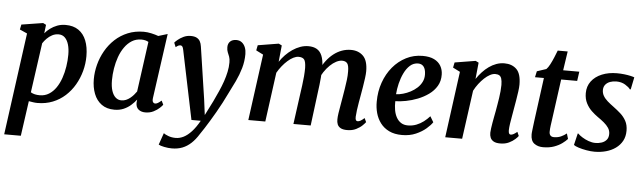

<svg xmlns="http://www.w3.org/2000/svg" viewBox="-54 -904 4603 1374"><g transform="rotate(5 2247.5 -217.0)"><path d="M8.5 254 108.5 -479 55 -503 62.5 -539 217 -563.5 238.5 -552.5 231 -491Q246.5 -510 268.8 -526.5Q291 -543 318.5 -553.5Q346 -564 379 -564Q434.5 -564 471.5 -538.5Q508.5 -513 527.2 -466Q546 -419 546 -354Q546 -299.5 531.8 -246.8Q517.5 -194 490.5 -147.5Q463.5 -101 424.5 -65.5Q385.5 -30 335.2 -10Q285 10 225.5 10Q210.5 10 194.5 7.5Q178.5 5 163.5 2.5L128 254ZM172.5 -62Q185.5 -54 201.8 -50.2Q218 -46.5 237.5 -46.5Q274.5 -46.5 303.5 -64.8Q332.5 -83 353.8 -114Q375 -145 388.8 -184.8Q402.5 -224.5 409.2 -268Q416 -311.5 416 -353.5Q416 -395 406.8 -426.2Q397.5 -457.5 379.5 -475Q361.5 -492.5 334.5 -492.5Q310 -492.5 288.8 -481.5Q267.5 -470.5 250.8 -453.5Q234 -436.5 222.5 -418.5Z M1046.5 -98.5Q1043.5 -76.5 1049.8 -68Q1056 -59.5 1065.5 -59.5Q1074 -59.5 1084.2 -65.2Q1094.5 -71 1110 -84.5L1124 -56Q1119 -48 1102 -32Q1085 -16 1059.2 -3Q1033.5 10 1000.5 10Q970.5 10 951.5 -5.5Q932.5 -21 932.5 -53L935 -76.5Q919 -55.5 896.5 -35.5Q874 -15.5 844.8 -2.8Q815.5 10 778.5 10Q722.5 10 685.8 -17Q649 -44 631 -90.5Q613 -137 613 -194.5Q613 -247 626.8 -299.8Q640.5 -352.5 667.5 -400Q694.5 -447.5 734.2 -484.5Q774 -521.5 825.8 -542.8Q877.5 -564 940 -564Q966 -564 995.2 -557.5Q1024.5 -551 1045.5 -543L1111.5 -563ZM979 -494.5Q968.5 -501 955.2 -504Q942 -507 928 -507Q889.5 -507 859.8 -488.5Q830 -470 807.8 -438.5Q785.5 -407 771.2 -367Q757 -327 750 -283.5Q743 -240 743 -198.5Q743 -153.5 753 -123Q763 -92.5 780.8 -76.8Q798.5 -61 822 -61Q840 -61 855.5 -67.5Q871 -74 884.5 -84.8Q898 -95.5 909.5 -108.5Q921 -121.5 929.5 -134Z M1232 -459.5Q1228.5 -477.5 1223 -483.8Q1217.5 -490 1209.5 -490Q1201.5 -490 1194 -486.2Q1186.5 -482.5 1176.5 -474L1163.5 -505.5Q1168.5 -512.5 1184.8 -526.2Q1201 -540 1225.2 -551.8Q1249.5 -563.5 1277.5 -563.5Q1304 -563.5 1320 -555.2Q1336 -547 1344.5 -531.8Q1353 -516.5 1356 -494.5Q1363 -448.5 1370 -401.8Q1377 -355 1384 -308Q1391 -261 1398 -214.2Q1405 -167.5 1412 -121L1426.5 -8.5L1479 -112.5Q1497.5 -151.5 1514 -188.5Q1530.5 -225.5 1542.8 -261Q1555 -296.5 1562.2 -330.8Q1569.5 -365 1569.5 -398.5Q1569.5 -424 1563.5 -440Q1557.5 -456 1551.2 -470.5Q1545 -485 1545 -506.5Q1545 -532.5 1561 -547.8Q1577 -563 1605 -563Q1629 -563 1645.2 -550Q1661.5 -537 1669.8 -515.5Q1678 -494 1678 -468.5Q1678 -416.5 1663.8 -367Q1649.5 -317.5 1627 -270Q1604.5 -222.5 1580.5 -176Q1564.5 -142 1545.8 -106.8Q1527 -71.5 1507.5 -37.2Q1488 -3 1469 28Q1450 59 1433.5 85Q1417 111 1403.5 130Q1378.5 170.5 1350 197Q1321.5 223.5 1287.8 236.8Q1254 250 1212 250Q1186 250 1157.2 244.2Q1128.5 238.5 1116.5 231L1146 146.5Q1156 155 1180 164Q1204 173 1233 173Q1261.5 173 1289.8 158.8Q1318 144.5 1346 114.2Q1374 84 1401.5 35H1334.5Z M1932 -552.5 1920 -434Q1937.5 -460.5 1960.2 -484Q1983 -507.5 2009.5 -525.5Q2036 -543.5 2064.8 -553.8Q2093.5 -564 2123 -564Q2159 -564 2183.2 -550Q2207.5 -536 2220.2 -505.5Q2233 -475 2234.5 -425.5Q2234.5 -419 2234.2 -411.5Q2234 -404 2233.5 -396Q2233 -388 2232 -379.5L2214 -401.5Q2231 -438.5 2253.8 -468.2Q2276.5 -498 2304 -519.5Q2331.5 -541 2363 -552.5Q2394.5 -564 2429 -564Q2482.5 -564 2516.2 -531Q2550 -498 2550 -420.5Q2550 -402 2546 -371.5Q2542 -341 2536.5 -307.8Q2531 -274.5 2526 -246.5Q2521.5 -221 2516.5 -192.5Q2511.5 -164 2508 -137.2Q2504.5 -110.5 2503.5 -90Q2503 -72.5 2507.5 -66Q2512 -59.5 2519.5 -59.5Q2529.5 -59.5 2540.2 -65.5Q2551 -71.5 2568 -86.5L2581 -58.5Q2575.5 -50.5 2558.8 -34Q2542 -17.5 2514.8 -3.8Q2487.5 10 2450.5 10Q2420 10 2403.2 0.5Q2386.5 -9 2380.2 -25Q2374 -41 2374.5 -60.5Q2374.5 -78.5 2378.5 -105.2Q2382.5 -132 2388 -162Q2393.5 -192 2398 -220.5Q2402.5 -248 2408 -281Q2413.5 -314 2417.5 -347Q2421.5 -380 2421 -408Q2421 -451 2409.2 -466.2Q2397.5 -481.5 2372 -481.5Q2352.5 -481.5 2330 -470Q2307.5 -458.5 2285.8 -437.5Q2264 -416.5 2245 -388.2Q2226 -360 2213 -326.5L2234 -398Q2233 -375.5 2230.8 -348.8Q2228.5 -322 2225.5 -295.5Q2222.5 -269 2219 -245L2188 0H2064L2094 -219.5Q2098 -247.5 2102.5 -280.5Q2107 -313.5 2109.8 -346.2Q2112.5 -379 2112.5 -406.5Q2111.5 -452.5 2099.5 -467.2Q2087.5 -482 2059 -482Q2042 -482 2022 -472Q2002 -462 1981.8 -444Q1961.5 -426 1943 -403Q1924.5 -380 1910 -354.5L1862 0H1740L1804.5 -475.5L1753 -501.5L1760.5 -539L1909.5 -563.5Z M3060 -99.5Q3046.5 -78.5 3016.8 -52.8Q2987 -27 2943.5 -8Q2900 11 2844.5 11Q2790 11 2751.5 -7.8Q2713 -26.5 2689 -58.5Q2665 -90.5 2654.2 -130Q2643.5 -169.5 2644 -211Q2644 -285 2666.8 -349.2Q2689.5 -413.5 2730 -462Q2770.5 -510.5 2825 -538.2Q2879.5 -566 2943.5 -566Q2994 -566 3026.2 -550Q3058.5 -534 3074.2 -506.5Q3090 -479 3090.5 -445Q3091.5 -398 3070.2 -362.2Q3049 -326.5 3013.5 -301Q2978 -275.5 2936 -259Q2894 -242.5 2851.8 -234.5Q2809.5 -226.5 2776 -226Q2775 -192 2780.2 -162.2Q2785.5 -132.5 2798.2 -109.8Q2811 -87 2831.2 -74Q2851.5 -61 2880 -61Q2913 -61 2941.2 -72Q2969.5 -83 2993 -101Q3016.5 -119 3035.5 -140.5ZM2916 -509Q2882.5 -509 2857.8 -486.8Q2833 -464.5 2816 -429.2Q2799 -394 2789.2 -353.5Q2779.5 -313 2777 -276Q2801 -277 2827.8 -284.5Q2854.5 -292 2880.2 -305.5Q2906 -319 2926.8 -338Q2947.5 -357 2959.8 -381.8Q2972 -406.5 2971 -436.5Q2970 -472.5 2955.8 -490.8Q2941.5 -509 2916 -509Z M3334 -434.5Q3352 -461.5 3373.8 -485Q3395.5 -508.5 3420.5 -526.2Q3445.5 -544 3473.2 -554Q3501 -564 3531 -564Q3585 -564 3618 -532Q3651 -500 3651 -421Q3651 -402 3646.8 -371.2Q3642.5 -340.5 3637 -307Q3631.5 -273.5 3626.5 -246.5Q3622.5 -221 3617.2 -192.5Q3612 -164 3608 -137.2Q3604 -110.5 3603.5 -90Q3603.5 -72.5 3608 -66Q3612.5 -59.5 3619.5 -59.5Q3628.5 -59.5 3639 -65Q3649.5 -70.5 3665.5 -83.5L3678 -55Q3673.5 -47.5 3656.5 -31.8Q3639.5 -16 3612.8 -3Q3586 10 3550 10Q3519.5 10 3502.8 0.5Q3486 -9 3479.2 -25Q3472.5 -41 3473 -61Q3473.5 -74 3476 -92.5Q3478.5 -111 3482.2 -132.5Q3486 -154 3490.2 -176.2Q3494.5 -198.5 3498.5 -219.5Q3502 -240.5 3506.2 -264.5Q3510.5 -288.5 3514.2 -313.5Q3518 -338.5 3520.2 -362.8Q3522.5 -387 3522.5 -408Q3522 -437 3517 -453Q3512 -469 3501 -475.5Q3490 -482 3472 -482Q3454 -482 3434 -471.2Q3414 -460.5 3394.2 -442Q3374.5 -423.5 3356.2 -399.8Q3338 -376 3324 -349L3276 0H3154.5L3218.5 -475.5L3167 -501.5L3174.5 -539L3324 -563.5L3346 -552.5Z M3903.5 -181Q3901 -163.5 3899.2 -150.5Q3897.5 -137.5 3896.5 -126.5Q3895.5 -115.5 3895.5 -104Q3895.5 -87 3904 -77.8Q3912.5 -68.5 3929 -68.5Q3958 -68.5 3980.2 -78.8Q4002.5 -89 4019.5 -103L4031 -64.5Q4018 -49.5 3994.2 -32Q3970.5 -14.5 3936.5 -2.2Q3902.5 10 3857.5 10Q3820 10 3794.2 -9.2Q3768.5 -28.5 3768.5 -74.5Q3768.5 -79 3769 -85.5Q3769.5 -92 3770.8 -102.8Q3772 -113.5 3774 -130Q3776 -146.5 3779 -170.5L3821 -484H3757L3766.5 -527.5L3833 -549.5Q3845.5 -561.5 3858.2 -585.8Q3871 -610 3882.5 -638Q3894 -666 3902.5 -688H3974L3953.5 -551H4069.5L4060 -484H3945Z M4447 -457H4440.5Q4431 -471.5 4404 -488Q4377 -504.5 4340.5 -504.5Q4315.5 -504.5 4295.2 -497Q4275 -489.5 4262.5 -474.8Q4250 -460 4249 -437.5Q4248.5 -414 4259.5 -394.5Q4270.5 -375 4290.5 -357.5Q4310.5 -340 4336 -321.5Q4362.5 -302 4387 -280.2Q4411.5 -258.5 4427.2 -229.5Q4443 -200.5 4443 -159.5Q4443 -117.5 4425.8 -86Q4408.5 -54.5 4378.5 -33Q4348.5 -11.5 4309.8 -0.8Q4271 10 4227.5 10Q4200.5 10 4169 4.5Q4137.5 -1 4112 -9.2Q4086.5 -17.5 4077 -25.5L4097 -109.5H4101Q4111.5 -98 4132.5 -84.8Q4153.5 -71.5 4179 -62.2Q4204.5 -53 4228.5 -53Q4251 -53 4272.2 -59.8Q4293.5 -66.5 4307.5 -82.5Q4321.5 -98.5 4321.5 -125.5Q4321.5 -149.5 4308.8 -168.8Q4296 -188 4275 -205.5Q4254 -223 4229 -240Q4207.5 -255 4184.2 -277Q4161 -299 4145 -330Q4129 -361 4129 -402.5Q4129 -451.5 4156.2 -487.8Q4183.5 -524 4231.2 -543.8Q4279 -563.5 4339.5 -563.5Q4366 -563.5 4391.8 -560.5Q4417.5 -557.5 4437.2 -553Q4457 -548.5 4465 -545Z"/></g></svg>

Font: Merriweather 28pt SemiBold
Style: Italic
Weight: 600
Italic angle: -7.8°
Version: Version 2.101